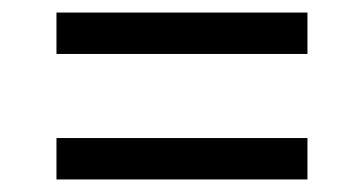

<svg xmlns="http://www.w3.org/2000/svg" viewBox="-20 -406 580 306"><path d="M70 -320H470V-386H70ZM70 -120H470V-186H70Z"/></svg>

Font: Saira UNSAM SC
Style: Regular
Weight: 400
Designer: Hector Gatti with collaboration of the Omnibus-Type team
Foundry: Omnibus-Type
Version: Version 1.072;PS 001.072;hotconv 1.0.88;makeotf.lib2.5.64775